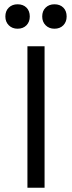

<svg xmlns="http://www.w3.org/2000/svg" viewBox="-20 -876 336 896"><path d="M119 -799Q119 -774 103.5 -758Q88 -742 62 -742Q37 -742 21 -758Q5 -774 5 -799Q5 -825 21 -840.5Q37 -856 62 -856Q88 -856 103.5 -840.5Q119 -825 119 -799ZM291 -799Q291 -774 275.5 -758Q260 -742 234 -742Q209 -742 193 -758Q177 -774 177 -799Q177 -825 193 -840.5Q209 -856 234 -856Q260 -856 275.5 -840.5Q291 -825 291 -799ZM188 0H108V-660H188Z"/></svg>

Font: Work Sans
Style: Regular
Weight: 400
Designer: Wei Huang
Foundry: Wei Huang
Version: Version 1.500; ttfautohint (v1.6)